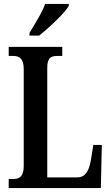

<svg xmlns="http://www.w3.org/2000/svg" viewBox="-20 -951 562 971"><path d="M129 -784V-771H178C230 -812 308 -886 328 -921V-931H208C193 -886 156 -831 129 -784ZM24 0H490L495 -218H452L440 -143C430 -85 411 -54 371 -54H219V-606C219 -655 234 -668 269 -668H295V-714H24V-668H48C77 -668 100 -655 100 -603V-110C100 -59 77 -46 52 -46H24Z"/></svg>

Font: Noto Serif Sinhala ExtraCondensed SemiBold
Style: Regular
Weight: 600
Width: 2
Designer: Jelle Bosma - Monotype Design Team
Foundry: Monotype Imaging Inc.
Version: Version 2.007